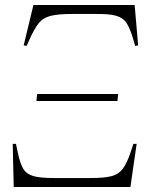

<svg xmlns="http://www.w3.org/2000/svg" viewBox="-20 -750 605 770"><path d="M87 -566 75 -568 114 -730H520L534 -568L522 -566L516 -587Q503 -633 488.5 -656Q474 -679 445 -687Q416 -695 360 -694H269Q214 -694 183.5 -686.5Q153 -679 135 -656.5Q117 -634 97 -589ZM126 -345 129 -373H454L451 -345ZM35 0 31 -173H44L52 -135Q61 -93 74 -72Q87 -51 115 -43.5Q143 -36 196 -36H343Q398 -36 427 -43.5Q456 -51 473 -74Q490 -97 505 -143L515 -173H528L503 0Z"/></svg>

Font: Display Extralight
Style: Italic
Weight: 200
Italic angle: -2°
Designer: Latin by Veronika Burian and Jose Scaglione. Greek by Irene Vlachou. Cyrillic by Vera Evstafieva
Foundry: TypeTogether
Version: Version 3.002